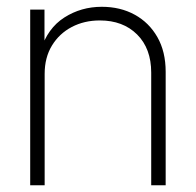

<svg xmlns="http://www.w3.org/2000/svg" viewBox="-20 -551 582 571"><path d="M112.8 -331.1V0H69.8V-522.5H112.3V-401.9H101.1Q121.6 -467.3 171.4 -499Q221.2 -530.8 282.7 -530.8Q337.9 -530.8 380.6 -507.3Q423.3 -483.9 448 -440.7Q472.7 -397.5 472.7 -337.4V0H429.7V-335Q429.7 -406.7 387.7 -448.5Q345.7 -490.2 276.9 -490.2Q230.5 -490.2 193.4 -470.7Q156.2 -451.2 134.5 -415.5Q112.8 -379.9 112.8 -331.1Z"/></svg>

Font: Inter 28pt ExtraLight
Style: Regular
Weight: 250
Designer: Rasmus Andersson
Foundry: rsms
Version: Version 4.001;git-66647c0bb